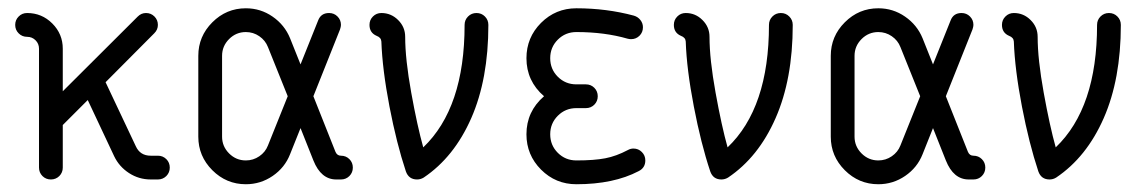

<svg xmlns="http://www.w3.org/2000/svg" viewBox="-20 -444 2834 475"><path d="M47.1 -411.8Q83.5 -411.8 109.4 -385.9Q135.3 -360 135.3 -323.5V-218.2L320.6 -402.9Q329.4 -411.8 341.2 -411.8Q353.5 -411.8 362.1 -403.2Q370.6 -394.7 370.6 -382.4Q370.6 -370.6 361.8 -361.8L241.2 -240.6L315.9 -82.4Q326.5 -58.8 352.9 -58.8H370.6Q382.9 -58.8 391.5 -50.3Q400 -41.8 400 -29.4Q400 -17.1 391.5 -8.5Q382.9 0 370.6 0H352.9Q323.5 0 299.1 -15.9Q274.7 -31.8 262.4 -57.6L197.1 -196.5L135.3 -134.7V-29.4Q135.3 -17.1 126.8 -8.5Q118.2 0 105.9 0Q93.5 0 85 -8.5Q76.5 -17.1 76.5 -29.4V-323.5Q76.5 -335.9 67.9 -344.4Q59.4 -352.9 47.1 -352.9Q34.7 -352.9 26.2 -361.5Q17.6 -370 17.6 -382.4Q17.6 -394.7 26.2 -403.2Q34.7 -411.8 47.1 -411.8Z M588.2 -423.5Q624.7 -423.5 654.4 -402.9Q684.1 -382.4 697.6 -349.4L723.5 -284.7L767.1 -393.5Q774.1 -411.8 794.1 -411.8Q806.5 -411.8 815 -403.2Q823.5 -394.7 823.5 -382.4Q823.5 -378.2 821.2 -371.2L755.3 -205.9L810 -68.2Q814.1 -58.8 823.5 -58.8Q835.9 -58.8 844.4 -50.3Q852.9 -41.8 852.9 -29.4Q852.9 -17.1 844.4 -8.5Q835.9 0 823.5 0H811.8Q774.1 0 755.3 -47.1L723.5 -127.1L697.6 -62.4Q684.7 -29.4 654.7 -8.8Q624.7 11.8 588.2 11.8Q540 11.8 505.3 -22.9Q470.6 -57.6 470.6 -105.9V-305.9Q470.6 -354.1 505.3 -388.8Q540 -423.5 588.2 -423.5ZM588.2 -364.7Q564.1 -364.7 546.8 -347.4Q529.4 -330 529.4 -305.9V-105.9Q529.4 -81.8 546.8 -64.4Q564.1 -47.1 588.2 -47.1Q606.5 -47.1 621.5 -57.4Q636.5 -67.6 642.9 -84.1L691.8 -205.9L642.9 -327.6Q636.5 -344.1 621.5 -354.4Q606.5 -364.7 588.2 -364.7Z M923.5 -411.8Q947.6 -411.8 965 -394.4Q982.4 -377.1 982.4 -352.9Q982.4 -297.6 997.4 -214.7Q1012.4 -131.8 1027.1 -79.4Q1129.4 -177.1 1129.4 -382.4Q1129.4 -394.7 1137.9 -403.2Q1146.5 -411.8 1158.8 -411.8Q1171.2 -411.8 1179.7 -403.2Q1188.2 -394.7 1188.2 -382.4Q1188.2 -248.2 1145.9 -151.8Q1103.5 -55.3 1028.2 -4.7Q1020.6 0 1011.8 0Q991.2 0 984.1 -20Q961.2 -88.8 943.5 -180.6Q925.9 -272.4 923.5 -341.2Q922.9 -351.2 911.8 -355.3Q894.1 -362.9 894.1 -382.4Q894.1 -394.7 902.6 -403.2Q911.2 -411.8 923.5 -411.8Z M1405.9 -423.5Q1480.6 -423.5 1548.2 -405.3Q1558.2 -402.4 1564.4 -394.4Q1570.6 -386.5 1570.6 -376.5Q1570.6 -364.1 1562.1 -355.6Q1553.5 -347.1 1541.2 -347.1Q1537.6 -347.1 1532.9 -348.2Q1475.9 -364.7 1405.9 -364.7Q1378.8 -364.7 1360 -345.9Q1341.2 -327.1 1341.2 -300Q1341.2 -272.9 1360 -254.1Q1378.8 -235.3 1405.9 -235.3H1429.4Q1441.8 -235.3 1450.3 -226.8Q1458.8 -218.2 1458.8 -205.9Q1458.8 -193.5 1450.3 -185Q1441.8 -176.5 1429.4 -176.5H1405.9Q1378.8 -176.5 1360 -157.6Q1341.2 -138.8 1341.2 -111.8Q1341.2 -84.7 1360 -65.9Q1378.8 -47.1 1405.9 -47.1Q1450 -47.1 1477.4 -52.4Q1504.7 -57.6 1533.5 -72.9Q1540 -76.5 1547.1 -76.5Q1559.4 -76.5 1567.9 -67.9Q1576.5 -59.4 1576.5 -47.1Q1576.5 -28.8 1560 -20.6Q1498.2 11.8 1405.9 11.8Q1354.7 11.8 1318.5 -24.4Q1282.4 -60.6 1282.4 -111.8Q1282.4 -168.2 1325.9 -205.9Q1282.4 -243.5 1282.4 -300Q1282.4 -351.2 1318.5 -387.4Q1354.7 -423.5 1405.9 -423.5Z M1676.5 -411.8Q1700.6 -411.8 1717.9 -394.4Q1735.3 -377.1 1735.3 -352.9Q1735.3 -297.6 1750.3 -214.7Q1765.3 -131.8 1780 -79.4Q1882.4 -177.1 1882.4 -382.4Q1882.4 -394.7 1890.9 -403.2Q1899.4 -411.8 1911.8 -411.8Q1924.1 -411.8 1932.6 -403.2Q1941.2 -394.7 1941.2 -382.4Q1941.2 -248.2 1898.8 -151.8Q1856.5 -55.3 1781.2 -4.7Q1773.5 0 1764.7 0Q1744.1 0 1737.1 -20Q1714.1 -88.8 1696.5 -180.6Q1678.8 -272.4 1676.5 -341.2Q1675.9 -351.2 1664.7 -355.3Q1647.1 -362.9 1647.1 -382.4Q1647.1 -394.7 1655.6 -403.2Q1664.1 -411.8 1676.5 -411.8Z M2152.9 -423.5Q2189.4 -423.5 2219.1 -402.9Q2248.8 -382.4 2262.4 -349.4L2288.2 -284.7L2331.8 -393.5Q2338.8 -411.8 2358.8 -411.8Q2371.2 -411.8 2379.7 -403.2Q2388.2 -394.7 2388.2 -382.4Q2388.2 -378.2 2385.9 -371.2L2320 -205.9L2374.7 -68.2Q2378.8 -58.8 2388.2 -58.8Q2400.6 -58.8 2409.1 -50.3Q2417.6 -41.8 2417.6 -29.4Q2417.6 -17.1 2409.1 -8.5Q2400.6 0 2388.2 0H2376.5Q2338.8 0 2320 -47.1L2288.2 -127.1L2262.4 -62.4Q2249.4 -29.4 2219.4 -8.8Q2189.4 11.8 2152.9 11.8Q2104.7 11.8 2070 -22.9Q2035.3 -57.6 2035.3 -105.9V-305.9Q2035.3 -354.1 2070 -388.8Q2104.7 -423.5 2152.9 -423.5ZM2152.9 -364.7Q2128.8 -364.7 2111.5 -347.4Q2094.1 -330 2094.1 -305.9V-105.9Q2094.1 -81.8 2111.5 -64.4Q2128.8 -47.1 2152.9 -47.1Q2171.2 -47.1 2186.2 -57.4Q2201.2 -67.6 2207.6 -84.1L2256.5 -205.9L2207.6 -327.6Q2201.2 -344.1 2186.2 -354.4Q2171.2 -364.7 2152.9 -364.7Z M2488.2 -411.8Q2512.4 -411.8 2529.7 -394.4Q2547.1 -377.1 2547.1 -352.9Q2547.1 -297.6 2562.1 -214.7Q2577.1 -131.8 2591.8 -79.4Q2694.1 -177.1 2694.1 -382.4Q2694.1 -394.7 2702.6 -403.2Q2711.2 -411.8 2723.5 -411.8Q2735.9 -411.8 2744.4 -403.2Q2752.9 -394.7 2752.9 -382.4Q2752.9 -248.2 2710.6 -151.8Q2668.2 -55.3 2592.9 -4.7Q2585.3 0 2576.5 0Q2555.9 0 2548.8 -20Q2525.9 -88.8 2508.2 -180.6Q2490.6 -272.4 2488.2 -341.2Q2487.6 -351.2 2476.5 -355.3Q2458.8 -362.9 2458.8 -382.4Q2458.8 -394.7 2467.4 -403.2Q2475.9 -411.8 2488.2 -411.8Z"/></svg>

Font: OpenGost Type B TT
Style: Regular
Weight: 400
Version: Version 0.3